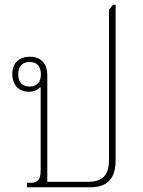

<svg xmlns="http://www.w3.org/2000/svg" viewBox="-20 -792 605 812"><path d="M94 0H362C437 0 469 -39 469 -117V-772H458L441 -751V-117C441 -49 413 -23 350 -23H180V-476C180 -519 157 -552 106 -552C60 -552 32 -525 32 -479C32 -432 60 -404 103 -404C122 -404 138 -410 149 -423L152 -422V-71C152 -34 140 -19 112 -19H94ZM105 -426C74 -426 57 -445 57 -478C57 -511 75 -530 105 -530C136 -530 153 -511 153 -478C153 -445 136 -426 105 -426Z"/></svg>

Font: Noto Serif Thai SemiCondensed Thin
Style: Regular
Weight: 100
Width: 4
Designer: Monotype Design Team
Foundry: Monotype Imaging Inc.
Version: Version 2.002